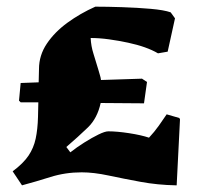

<svg xmlns="http://www.w3.org/2000/svg" viewBox="-20 -544 595 576"><path d="M46 12 18 -30Q50 -54 65.5 -77Q81 -100 87 -128Q93 -156 94 -193L95 -237H42L37 -242L42 -295L96 -297L97 -337Q97 -378 120.5 -413Q144 -448 182.5 -476Q221 -504 266 -524Q301 -524 346.5 -522.5Q392 -521 432 -517.5Q472 -514 492 -507L505 -489L483 -389L454 -384Q420 -404 364 -416Q336 -422 307 -426Q278 -430 252 -430Q253 -406 260.5 -382.5Q268 -359 275 -335Q277 -327 279.5 -319.5Q282 -312 283 -304L406 -308L421 -298L412 -234L282 -235Q272 -189 243.5 -161.5Q215 -134 179 -103L191 -87Q210 -102 233 -116.5Q256 -131 275.5 -140.5Q295 -150 305 -150Q331 -150 367 -144.5Q403 -139 427 -131Q443 -148 456.5 -167Q470 -186 480 -201L518 -190L520 -186L510 12H508Q453 11 401.5 1.5Q350 -8 305.5 -17.5Q261 -27 225 -27Q176 -27 131.5 -13Q87 1 46 12Z"/></svg>

Font: Labrada Black
Style: Regular
Weight: 900
Designer: Mercedes Jáuregui
Foundry: Omnibus-Type Team
Version: Version 1.000; ttfautohint (v1.8.4.7-5d5b)